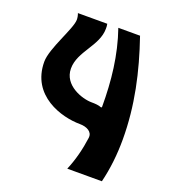

<svg xmlns="http://www.w3.org/2000/svg" viewBox="-129 -798 807 897"><g transform="rotate(20 274.5 -350.0)"><path d="M306 -700C348 -579 361 -455 361 -328V-325L357 -323C344 -329 324 -330 308 -330C261 -330 163 -362 163 -446C163 -532 253 -590 253 -676C253 -684 253 -692 251 -700H105C109 -690 111 -679 111 -669C111 -624 35 -500 35 -433C35 -264 200 -216 291 -216C326 -216 355 -200 352 -172V-170C344 -110 329 -52 307 0H479C496 -69 504 -142 504 -216C504 -384 469 -540 414 -700Z"/></g></svg>

Font: Brassia
Style: Regular
Weight: 400
Designer: Ariel Martín Pérez
Foundry: Tunera Type Foundry
Version: Version 1.600;hotconv 1.0.109;makeotfexe 2.5.65596